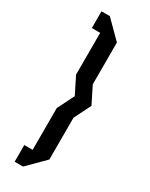

<svg xmlns="http://www.w3.org/2000/svg" viewBox="-198 -707 646 829"><g transform="rotate(30 125.0 -292.0)"><path d="M83.3 0V-208.3L125 -291.7L83.3 -375V-583.3H41.7V-666.7H83.3L166.7 -583.3V-375L208.3 -291.7L166.7 -208.3V0L83.3 83.3H41.7V0Z"/></g></svg>

Font: Yulong
Style: Regular
Weight: 400
Designer: GGBotNet
Foundry: f0n7.com
Version: 1.00